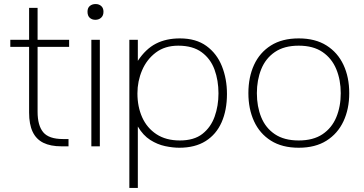

<svg xmlns="http://www.w3.org/2000/svg" viewBox="-20 -724 1801 950"><path d="M284 0Q230 0 194.5 -17.5Q159 -35 141.5 -72Q124 -109 124 -167V-492H31V-527H124V-685H166V-527H322V-492H166V-171Q166 -103 194 -69.5Q222 -36 292 -36H319V0Z M432 0V-527H474V0ZM452 -626Q435 -626 424 -636Q413 -646 413 -666Q413 -685 424.5 -694.5Q436 -704 453 -704Q470 -704 481 -694Q492 -684 492 -666Q492 -647 480.5 -636.5Q469 -626 452 -626Z M620 206V-527H662V-423Q701 -482 751.5 -508Q802 -534 870 -534Q950 -534 1001.5 -496.5Q1053 -459 1078 -396.5Q1103 -334 1103 -259Q1103 -179 1076.5 -119Q1050 -59 997.5 -26Q945 7 867 7Q835 7 797 -1Q759 -9 723.5 -31.5Q688 -54 662 -98V206ZM870 -29Q940 -29 981.5 -61.5Q1023 -94 1042 -147Q1061 -200 1061 -262Q1061 -326 1041.5 -379.5Q1022 -433 978 -465.5Q934 -498 862 -498Q796 -498 751 -464Q706 -430 683 -376Q660 -322 660 -262Q660 -196 683.5 -143.5Q707 -91 754 -60Q801 -29 870 -29Z M1458 7Q1376 7 1320.5 -28Q1265 -63 1237 -124Q1209 -185 1209 -263Q1209 -342 1237 -403Q1265 -464 1320.5 -499Q1376 -534 1458 -534Q1540 -534 1595.5 -499Q1651 -464 1679.5 -403Q1708 -342 1708 -263Q1708 -185 1679.5 -124Q1651 -63 1595.5 -28Q1540 7 1458 7ZM1458 -29Q1530 -29 1576 -60Q1622 -91 1644 -144Q1666 -197 1666 -263Q1666 -328 1644 -381.5Q1622 -435 1576 -466.5Q1530 -498 1458 -498Q1386 -498 1340 -466.5Q1294 -435 1272.5 -381.5Q1251 -328 1251 -263Q1251 -197 1272.5 -144Q1294 -91 1340 -60Q1386 -29 1458 -29Z"/></svg>

Font: Onest Thin
Style: Regular
Weight: 250
Designer: Dmitri Voloshin, Andrey Kudryavtsev
Foundry: Dmitri Voloshin, Andrey Kudryavtsev
Version: Version 1.000;gftools[0.9.33]